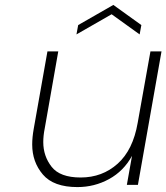

<svg xmlns="http://www.w3.org/2000/svg" viewBox="-20 -752 677 781"><path d="M434 -694 291 -612 298 -650 441 -732 555 -650 548 -612ZM637 -543 541 0H496L517 -118Q483 -56 423.5 -23.5Q364 9 295 9Q198 9 154.5 -42Q111 -93 111 -164Q111 -193 117 -227L173 -543H217L162 -230Q156 -200 156 -174Q156 -117 190 -73.5Q224 -30 308 -30Q396 -30 458.5 -86Q521 -142 540 -252L592 -543Z"/></svg>

Font: Fz Poppins ExtLt
Style: Italic
Weight: 200
Italic angle: -10°
Designer: Ninad Kale (Devanagari), Jonny Pinhorn (Latin)
Foundry: Indian Type Foundry
Version: Vit hóa bi Vntype.Com & FontZin.Com